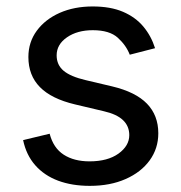

<svg xmlns="http://www.w3.org/2000/svg" viewBox="-20 -573 568 604"><path d="M262.7 11.7Q206.5 11.7 162.8 -4.6Q119.1 -21 90.8 -53.2Q62.5 -85.4 52.7 -132.3L136.2 -152.3Q147.9 -107.4 180.4 -86.4Q212.9 -65.4 261.7 -65.4Q318.8 -65.4 352.8 -89.8Q386.7 -114.3 386.7 -147.9Q386.7 -176.3 366.9 -195.1Q347.2 -213.9 306.6 -223.1L215.8 -244.6Q141.6 -262.2 105.5 -299.1Q69.3 -335.9 69.3 -393.6Q69.3 -440.4 95.7 -476.3Q122.1 -512.2 167.7 -532.5Q213.4 -552.7 271.5 -552.7Q327.6 -552.7 366.9 -535.9Q406.2 -519 430.9 -489.5Q455.6 -460 467.8 -421.4L388.2 -400.9Q377 -430.2 350.8 -454.1Q324.7 -478 272 -478Q223.1 -478 190.7 -455.6Q158.2 -433.1 158.2 -398.9Q158.2 -368.7 180.2 -350.3Q202.1 -332 250 -320.8L332.5 -301.3Q406.7 -283.7 442.4 -246.8Q478 -210 478 -153.8Q478 -106 450.9 -68.6Q423.8 -31.2 375.2 -9.8Q326.7 11.7 262.7 11.7Z"/></svg>

Font: Adwaita Sans
Style: Regular
Weight: 400
Designer: Rasmus Andersson
Foundry: rsms
Version: Version 4.001;git-9221beed3